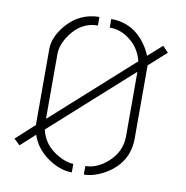

<svg xmlns="http://www.w3.org/2000/svg" viewBox="-78 -763 815 843"><g transform="rotate(10 329.0 -341.5)"><path d="M23.4 -97.7 105.5 -172.9V-511.7Q105.5 -563.5 149.4 -617.2Q208 -687.5 297.9 -688.5V-650.4Q221.7 -650.4 172.9 -578.1Q144.5 -535.2 144.5 -496.1V-207L500 -526.4Q483.4 -591.8 428.7 -627Q392.6 -650.4 350.6 -650.4V-688.5Q450.2 -688.5 508.8 -602.5Q524.4 -580.1 533.2 -556.6L595.7 -612.3L621.1 -585.9L543 -515.6V-190.4Q543 -82 446.3 -24.4Q395.5 4.9 350.6 4.9V-33.2Q401.4 -33.2 449.2 -75.2Q502.9 -123 503.9 -190.4V-480.5L147.5 -160.2Q162.1 -90.8 232.4 -52.7Q268.6 -33.2 296.9 -33.2V4.9Q241.2 4.9 184.6 -36.1Q132.8 -74.2 114.3 -130.9L49.8 -72.3Z"/></g></svg>

Font: Post No Bills Colombo
Style: Light
Weight: 400
Designer: Kosala Senevirathne, Siva Puranthara, Lasantha Premarathna, Tharique Azeez
Foundry: Mooniak
Version: Version 1.220 ; ttfautohint (v1.5)